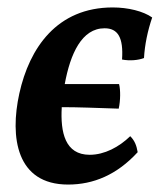

<svg xmlns="http://www.w3.org/2000/svg" viewBox="-20 -487 434 516"><path d="M367 -331C369 -367 377 -405 389 -440C365 -457 324 -467 283 -467C133 -467 59 -358 32 -236C6 -118 24 9 163 9C231 9 294 -17 350 -78C347 -96 342 -109 330 -121C300 -92 261 -71 221 -71C155 -71 142 -131 146 -199C190 -199 239 -197 299 -195C304 -217 304 -246 300 -261H154C169 -343 200 -411 261 -411C297 -411 312 -386 308 -327C329 -323 351 -325 367 -331Z"/></svg>

Font: Vollkorn Semibold
Style: Italic
Weight: 600
Italic angle: -11°
Designer: Friedrich Althausen
Foundry: Friedrich Althausen
Version: Version 4.015;PS 004.015;hotconv 1.0.88;makeotf.lib2.5.64775